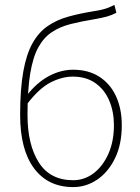

<svg xmlns="http://www.w3.org/2000/svg" viewBox="-20 -750 570 782"><path d="M278 12Q176 12 119 -64Q62 -140 62 -282Q62 -388 75 -459.5Q88 -531 113 -575Q138 -619 174.5 -644Q211 -669 257.5 -682Q304 -695 360 -704Q385 -708 398.5 -711.5Q412 -715 422 -719Q432 -723 446 -730L454 -698Q435 -688 415 -682.5Q395 -677 366 -672Q311 -663 267.5 -652Q224 -641 191 -619Q158 -597 136 -557Q114 -517 103 -450Q92 -383 92 -282Q92 -161 138 -88.5Q184 -16 278 -16Q324 -16 361.5 -44.5Q399 -73 421.5 -123.5Q444 -174 444 -240Q444 -295 425 -340Q406 -385 368.5 -411.5Q331 -438 276 -438Q233 -438 186.5 -414.5Q140 -391 90 -326V-362Q129 -413 178 -439.5Q227 -466 278 -466Q340 -466 384.5 -437.5Q429 -409 452.5 -358Q476 -307 476 -240Q476 -162 448.5 -105.5Q421 -49 376 -18.5Q331 12 278 12Z"/></svg>

Font: SourceSans3VF
Style: Regular
Weight: 200
Designer: Paul D. Hunt
Foundry: Adobe
Version: Version 3.052;hotconv 1.1.0;makeotfexe 2.6.0